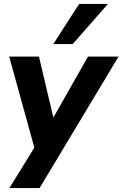

<svg xmlns="http://www.w3.org/2000/svg" viewBox="-20 -780 625 980"><path d="M28 180 174 -57 164 5 27 -491H179L262 -139H229L429 -491H585L182 180ZM252 -555 384 -760H531L351 -555Z"/></svg>

Font: Nunito Sans 12pt ExtraLight ExtraBold
Style: Italic
Weight: 800
Italic angle: -9°
Version: Version 3.101;gftools[0.9.27]